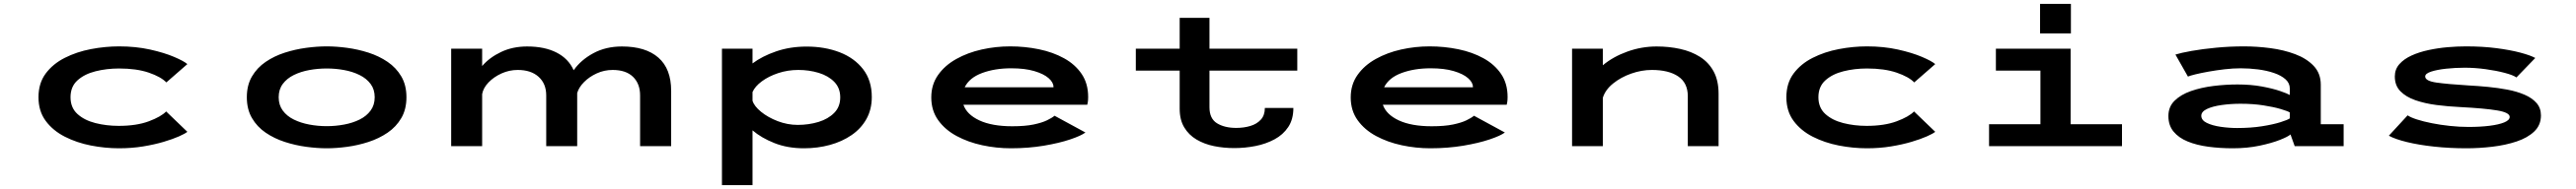

<svg xmlns="http://www.w3.org/2000/svg" viewBox="-20 -750 13187 970"><path d="M590 11Q518 11 445.2 -3.2Q372.5 -17.5 311.8 -48.5Q251 -79.5 214 -129.5Q177 -179.5 177 -251Q177 -323 214 -372.8Q251 -422.5 311.8 -453.2Q372.5 -484 445.5 -498Q518.5 -512 590 -512Q675 -512 748 -495.8Q821 -479.5 871.2 -458Q921.5 -436.5 939 -421L831.5 -327Q803.5 -356 741.5 -377.2Q679.5 -398.5 589.5 -398.5Q526 -398.5 469.2 -384.2Q412.5 -370 376.8 -337.8Q341 -305.5 341 -251Q341 -197.5 376.2 -165.2Q411.5 -133 467.8 -118.5Q524 -104 588 -104Q679 -104 741.8 -127.5Q804.5 -151 830.5 -178L939 -73.5Q927.5 -64 896 -50Q864.5 -36 817.5 -22Q770.5 -8 712.5 1.5Q654.5 11 590 11Z M1652.5 11Q1603.5 11 1547.8 3.5Q1492 -4 1438 -21.5Q1384 -39 1340 -69Q1296 -99 1269.8 -144Q1243.5 -189 1243.5 -251Q1243.5 -313 1269.8 -357.8Q1296 -402.5 1340 -432.5Q1384 -462.5 1437.8 -479.8Q1491.5 -497 1547.2 -504.5Q1603 -512 1652.5 -512Q1701.5 -512 1757 -504.5Q1812.5 -497 1866.2 -479.8Q1920 -462.5 1964 -432.5Q2008 -402.5 2034.2 -357.8Q2060.5 -313 2060.5 -251Q2060.5 -189 2034.2 -144Q2008 -99 1964 -69Q1920 -39 1866.2 -21.5Q1812.5 -4 1757 3.5Q1701.5 11 1652.5 11ZM1652.5 -102.5Q1698 -102.5 1741.8 -110.8Q1785.5 -119 1820.8 -136.5Q1856 -154 1877 -182.5Q1898 -211 1898 -251Q1898 -291 1877 -319.2Q1856 -347.5 1820.5 -365Q1785 -382.5 1741.5 -390.5Q1698 -398.5 1652.5 -398.5Q1607 -398.5 1563.2 -390.5Q1519.5 -382.5 1484 -365Q1448.5 -347.5 1427.5 -319.2Q1406.5 -291 1406.5 -251Q1406.5 -211 1427.5 -182.5Q1448.5 -154 1484 -136.5Q1519.5 -119 1563.2 -110.8Q1607 -102.5 1652.5 -102.5Z M2289.5 0V-500H2448V-411Q2485.5 -455 2544.8 -483.2Q2604 -511.5 2678.5 -511.5Q2768 -511.5 2829 -480.2Q2890 -449 2916.5 -389.5Q2953 -442 3017 -476.8Q3081 -511.5 3163.5 -511.5Q3285 -511.5 3350.2 -454.2Q3415.5 -397 3415.5 -283.5V0H3256.5V-260.5Q3256.5 -320.5 3220.2 -355.8Q3184 -391 3116 -391Q3073 -391 3034.8 -373.5Q2996.5 -356 2969.8 -329Q2943 -302 2934.5 -272.5V0H2776V-260.5Q2776 -320.5 2737 -355.8Q2698 -391 2630 -391Q2586.5 -391 2547 -373Q2507.5 -355 2480.5 -326.8Q2453.5 -298.5 2448 -267V0Z M3675.5 200V-500H3832V-424.5Q3881 -461.5 3952.5 -486.2Q4024 -511 4108.5 -511Q4202 -511 4277.8 -481.8Q4353.5 -452.5 4398 -394.8Q4442.5 -337 4442.5 -252Q4442.5 -188.5 4415 -139.2Q4387.5 -90 4339.2 -56.8Q4291 -23.5 4228.2 -6.2Q4165.5 11 4095.5 11Q4011.5 11 3944.5 -15.5Q3877.5 -42 3832 -81V200ZM4066 -391Q4012.5 -391 3963.5 -374.8Q3914.5 -358.5 3879.5 -332.5Q3844.5 -306.5 3832 -277.5V-233Q3840.5 -205 3875.8 -176.2Q3911 -147.5 3961 -128.2Q4011 -109 4063.5 -109Q4120 -109 4169.8 -124.2Q4219.5 -139.5 4250.2 -170.8Q4281 -202 4281 -250.5Q4281 -298.5 4250.5 -329.8Q4220 -361 4171 -376Q4122 -391 4066 -391Z M5154 11Q5080.5 11 5008.2 -4.5Q4936 -20 4877 -51.8Q4818 -83.5 4782.5 -133Q4747 -182.5 4747 -250Q4747 -316 4781.8 -365.2Q4816.5 -414.5 4875 -447.2Q4933.5 -480 5005.2 -496Q5077 -512 5151 -512Q5226.5 -512 5298 -497.2Q5369.5 -482.5 5426.2 -451.2Q5483 -420 5516.5 -370.8Q5550 -321.5 5550 -252.5Q5550 -237.5 5548.5 -227.8Q5547 -218 5545.5 -212.5H4911.5Q4928.5 -162.5 4993 -132.2Q5057.5 -102 5161.5 -102Q5227.5 -102 5270.5 -111Q5313.5 -120 5339.2 -132.5Q5365 -145 5378 -156L5536 -70Q5514.5 -53.5 5458.2 -34.5Q5402 -15.5 5323 -2.2Q5244 11 5154 11ZM5156.5 -399.5Q5072 -399.5 5007 -375.2Q4942 -351 4918 -302H5372.5V-304Q5372.5 -327 5347.5 -349Q5322.5 -371 5274.2 -385.2Q5226 -399.5 5156.5 -399.5Z M6018.5 -192V-387.5H5794V-500H6018.5V-658.5H6171V-500H6620.5V-387.5H6171V-199.5Q6171 -141 6209.8 -117.2Q6248.5 -93.5 6308 -93.5Q6347 -93.5 6380.2 -103.5Q6413.5 -113.5 6434 -136Q6454.5 -158.5 6454.5 -196H6600.5Q6600.5 -137.5 6574.2 -98Q6548 -58.5 6503.8 -34.8Q6459.5 -11 6406 -0.5Q6352.5 10 6298 10Q6244 10 6194 -0.2Q6144 -10.5 6104.5 -34Q6065 -57.5 6041.8 -96.2Q6018.5 -135 6018.5 -192Z M7301 11Q7227.5 11 7155.2 -4.5Q7083 -20 7024 -51.8Q6965 -83.5 6929.5 -133Q6894 -182.5 6894 -250Q6894 -316 6928.8 -365.2Q6963.5 -414.5 7022 -447.2Q7080.5 -480 7152.2 -496Q7224 -512 7298 -512Q7373.5 -512 7445 -497.2Q7516.5 -482.5 7573.2 -451.2Q7630 -420 7663.5 -370.8Q7697 -321.5 7697 -252.5Q7697 -237.5 7695.5 -227.8Q7694 -218 7692.5 -212.5H7058.5Q7075.5 -162.5 7140 -132.2Q7204.5 -102 7308.5 -102Q7374.5 -102 7417.5 -111Q7460.5 -120 7486.2 -132.5Q7512 -145 7525 -156L7683 -70Q7661.5 -53.5 7605.2 -34.5Q7549 -15.5 7470 -2.2Q7391 11 7301 11ZM7303.5 -399.5Q7219 -399.5 7154 -375.2Q7089 -351 7065 -302H7519.5V-304Q7519.5 -327 7494.5 -349Q7469.5 -371 7421.2 -385.2Q7373 -399.5 7303.5 -399.5Z M8027 0V-500H8184.5V-415Q8237 -459 8309.8 -485.2Q8382.5 -511.5 8460 -511.5Q8523 -511.5 8580 -499Q8637 -486.5 8681.5 -458.5Q8726 -430.5 8751.5 -383.8Q8777 -337 8777 -268.5V0H8619.5V-256Q8619.5 -324.5 8570.5 -357.8Q8521.5 -391 8435.5 -391Q8382.5 -391 8329.5 -372.2Q8276.5 -353.5 8236.8 -321.2Q8197 -289 8184.5 -248V0Z M9537 11Q9465 11 9392.2 -3.2Q9319.5 -17.5 9258.8 -48.5Q9198 -79.5 9161 -129.5Q9124 -179.5 9124 -251Q9124 -323 9161 -372.8Q9198 -422.5 9258.8 -453.2Q9319.5 -484 9392.5 -498Q9465.5 -512 9537 -512Q9622 -512 9695 -495.8Q9768 -479.5 9818.2 -458Q9868.5 -436.5 9886 -421L9778.5 -327Q9750.5 -356 9688.5 -377.2Q9626.5 -398.5 9536.5 -398.5Q9473 -398.5 9416.2 -384.2Q9359.5 -370 9323.8 -337.8Q9288 -305.5 9288 -251Q9288 -197.5 9323.2 -165.2Q9358.5 -133 9414.8 -118.5Q9471 -104 9535 -104Q9626 -104 9688.8 -127.5Q9751.5 -151 9777.5 -178L9886 -73.5Q9874.5 -64 9843 -50Q9811.5 -36 9764.5 -22Q9717.5 -8 9659.5 1.5Q9601.5 11 9537 11Z M10422.5 -730H10580.5V-578.5H10422.5ZM10161.5 0V-112.5H10424.5V-387.5H10196.5V-500H10579V-112.5H10842V0Z M11409 11Q11343 11 11283.5 3Q11224 -5 11178.2 -23.8Q11132.5 -42.5 11106 -74.5Q11079.5 -106.5 11079.5 -154.5Q11079.5 -202 11111.2 -233.2Q11143 -264.5 11195.2 -282.8Q11247.5 -301 11310 -308.8Q11372.5 -316.5 11433.5 -316.5Q11502 -316.5 11558.5 -306Q11615 -295.5 11652.2 -282.5Q11689.5 -269.5 11701 -262.5V-295.5Q11701 -323.5 11678.8 -343.2Q11656.5 -363 11619.8 -375.5Q11583 -388 11538.5 -393.8Q11494 -399.5 11449.5 -399.5Q11410.5 -399.5 11367.8 -394.5Q11325 -389.5 11285.8 -382.5Q11246.5 -375.5 11218 -368.5Q11189.5 -361.5 11179.5 -357L11115.5 -470Q11144 -479 11198.8 -488.8Q11253.5 -498.5 11323.5 -505.2Q11393.5 -512 11467 -512Q11532.5 -512 11601.2 -503Q11670 -494 11728.5 -472Q11787 -450 11823.2 -411.8Q11859.5 -373.5 11859.5 -315.5V-112.5H11976.5V0H11726L11704.5 -60Q11693 -49 11650.8 -32.2Q11608.5 -15.5 11545.8 -2.2Q11483 11 11409 11ZM11431.5 -93Q11501.5 -93 11558.5 -102Q11615.5 -111 11652.8 -122.8Q11690 -134.5 11701 -142.5V-173Q11689.5 -180 11654.2 -190.5Q11619 -201 11566.2 -209.2Q11513.5 -217.5 11449 -217.5Q11398.5 -217.5 11352.2 -211Q11306 -204.5 11277 -190.8Q11248 -177 11248 -156Q11248 -133 11276.2 -119.2Q11304.5 -105.5 11347 -99.2Q11389.5 -93 11431.5 -93Z M12605 11Q12519 11 12440.2 2.5Q12361.5 -6 12301 -20.8Q12240.5 -35.5 12208 -53.5L12304 -158Q12319 -147.5 12351.5 -137Q12384 -126.5 12427.5 -117.8Q12471 -109 12519.8 -103.8Q12568.5 -98.5 12616 -98.5Q12676 -98.5 12723.8 -104.5Q12771.5 -110.5 12799 -122Q12826.5 -133.5 12826.5 -150Q12826.5 -172.5 12763 -183.2Q12699.5 -194 12573.5 -200.5Q12510.5 -203.5 12451 -211.2Q12391.5 -219 12343.5 -235.8Q12295.5 -252.5 12267 -281.8Q12238.5 -311 12238.5 -357.5Q12238.5 -394.5 12262 -421Q12285.5 -447.5 12324.5 -465.2Q12363.5 -483 12411.5 -493.2Q12459.5 -503.5 12509 -507.8Q12558.5 -512 12602.5 -512Q12687.5 -512 12758.8 -502.8Q12830 -493.5 12881.5 -479.8Q12933 -466 12957.5 -452.5L12861 -352.5Q12844.5 -364.5 12801.2 -376Q12758 -387.5 12703.2 -395Q12648.5 -402.5 12596.5 -402.5Q12548.5 -402.5 12501.8 -397.5Q12455 -392.5 12424.5 -382.5Q12394 -372.5 12394 -357.5Q12394 -334.5 12451.8 -326.2Q12509.5 -318 12616 -311.5Q12664 -309 12715.8 -304Q12767.5 -299 12815.8 -289.8Q12864 -280.5 12902.5 -264Q12941 -247.5 12963.8 -221.5Q12986.5 -195.5 12986.5 -157.5Q12986.5 -108 12952.2 -75.2Q12918 -42.5 12861.8 -23.8Q12805.5 -5 12738.2 3Q12671 11 12605 11Z"/></svg>

Font: Trispace Expanded SemiBold
Style: Regular
Weight: 600
Width: 7
Designer: Tyler Finck
Foundry: Etcetera Type Company
Version: Version 1.210; ttfautohint (v1.8.3)